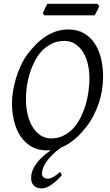

<svg xmlns="http://www.w3.org/2000/svg" viewBox="-20 -787 585 1024"><path d="M310.1 147Q298.8 160.2 285.4 172.9Q272 185.5 258.1 195.6Q244.1 205.6 230.2 211.7Q216.3 217.8 204.1 217.8Q192.9 217.8 182.4 215.1Q171.9 212.4 163.8 206.1Q155.8 199.7 150.9 189Q146 178.2 146 162.1Q146 133.8 159.7 108.4Q173.3 83 194.8 60.8Q216.3 38.6 242.7 20L251.5 14.2Q241.2 15.1 230 15.1Q183.1 15.1 148.2 -4.9Q113.3 -24.9 90.1 -59.3Q66.9 -93.8 55.4 -139.6Q43.9 -185.5 43.9 -236.8Q43.9 -267.6 49.6 -302Q55.2 -336.4 65.7 -370.8Q76.2 -405.3 91.3 -437.7Q106.4 -470.2 126 -497.1Q146.5 -524.4 170.2 -548.6Q193.8 -572.8 220.9 -590.8Q248 -608.9 278.8 -619.4Q309.6 -629.9 344.2 -629.9Q392.1 -629.9 427.2 -609.9Q462.4 -589.8 485.1 -555.4Q507.8 -521 518.8 -475.1Q529.8 -429.2 529.8 -377.9Q529.8 -343.3 524.2 -307.6Q518.6 -272 507.1 -237.3Q495.6 -202.6 478.8 -170.2Q461.9 -137.7 439.9 -109.9Q419.4 -83.5 396.2 -60.8Q373 -38.1 346.7 -21Q326.2 -7.8 303.7 1Q291 10.3 278.3 21Q257.8 38.6 241.2 57.9Q224.6 77.1 214.4 98.1Q204.1 119.1 204.1 140.1Q204.1 152.8 213.4 159.4Q222.7 166 236.8 166Q247.6 166 263.9 157.2Q280.3 148.4 300.8 129.9ZM457 -369.1Q457 -410.2 448.2 -446.5Q439.5 -482.9 422.4 -510Q405.3 -537.1 380.4 -553Q355.5 -568.8 323.2 -568.8Q286.1 -568.8 256.6 -554.4Q227.1 -540 204.1 -516.1Q181.2 -492.2 165 -460.4Q148.9 -428.7 138.4 -394.5Q127.9 -360.4 123 -325.4Q118.2 -290.5 118.2 -259.8Q118.2 -214.4 127.7 -175.5Q137.2 -136.7 154.8 -108.6Q172.4 -80.6 197 -64.7Q221.7 -48.8 252 -48.8Q289.6 -48.8 319.6 -64Q349.6 -79.1 372.3 -104.2Q395 -129.4 411.1 -162.4Q427.2 -195.3 437.5 -231Q447.8 -266.6 452.4 -302.5Q457 -338.4 457 -369.1ZM508.8 -754.4Q507.3 -749 504.2 -742.2Q501 -735.4 497.3 -728.5Q493.7 -721.7 490.2 -715.3Q486.8 -709 484.4 -705.1H216.3L208.5 -716.8Q210.4 -721.7 213.4 -728.3Q216.3 -734.9 219.5 -741.7Q222.7 -748.5 226.1 -755.1Q229.5 -761.7 232.4 -766.6H499.5Z"/></svg>

Font: Gentium Plus Eur
Style: Italic
Weight: 400
Italic angle: -8°
Designer: J. Victor Gaultney, Annie Olsen, Iska Routamaa, Becca Hirsbrunner
Foundry: SIL International
Version: Version 5.000